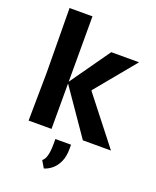

<svg xmlns="http://www.w3.org/2000/svg" viewBox="-180 -864 991 1220"><g transform="rotate(20 315.5 -254.0)"><path d="M74 0 78 -321 74 -761H229V-319L419 -588H607L385 -319V-314L631 0H441L229 -307V0ZM269 253 241 206Q274 183 274 87V52H380V79Q380 133 363 169Q346 205 320.5 225.5Q295 246 269 253Z"/></g></svg>

Font: Ruda SemiBold
Style: Bold
Weight: 900
Designer: Mariela Monsalve and Angelina Sanchez
Foundry: Mariela Monsalve and Angelina Sanchez
Version: Version 2.000